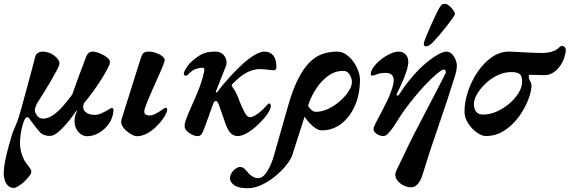

<svg xmlns="http://www.w3.org/2000/svg" viewBox="-57 -706 3014 1016"><path d="M16.7 288.3Q-3.2 288.3 -15.1 276Q-27.1 263.8 -32.2 246.1Q-37.3 228.5 -37.3 212.7Q-37.3 185.4 -30.7 150.3Q-24 115.3 -13.4 76.1Q-2.8 37 8.2 0Q13.2 -13 25.2 -40.5Q37.2 -68 44.2 -92Q47.2 -102 55.2 -130.3Q63.2 -158.6 73.6 -197.3Q84.1 -235.9 95.1 -276.5Q106.1 -317 115.6 -352.4Q125.1 -387.8 130.2 -408.9Q134.2 -420.7 145.1 -426.8Q155.9 -432.9 168.4 -432.9Q193.6 -432.9 215 -421.2Q236.5 -409.6 248.4 -393.9Q260.2 -378.2 257 -365.6Q254.5 -354.7 242.3 -331.3Q230.1 -308 212.1 -277.5Q194 -247 174.3 -215Q154.5 -183.1 137 -155.7Q132.7 -145.2 130 -136.9Q127.4 -128.6 127.4 -124.7Q127.4 -109.9 139.6 -93.7Q151.8 -77.4 173.7 -78.2Q199.8 -79.9 225.4 -97.9Q251 -115.8 276.3 -144.6Q301.6 -173.3 325.3 -206.3Q343.7 -257.4 359.7 -301.6Q375.7 -345.8 395.8 -397.9Q403.1 -418.2 411.9 -425.5Q420.7 -432.9 432.4 -432.9Q448.7 -432.9 470.8 -424Q492.9 -415.2 509.2 -402.3Q525.5 -389.3 525 -375.7Q524.1 -365.8 512.3 -342.8Q500.4 -319.8 480.8 -288.6Q461.1 -257.4 436.9 -223.6Q412.7 -189.8 386.2 -158.3Q377.2 -130.3 394.6 -114.2Q412.1 -98.1 444.4 -98.1Q462.6 -98.1 481.7 -107.1Q500.8 -116.1 515.8 -125.4Q530.8 -134.7 534 -134.7Q538.8 -134.7 541.4 -131.4Q544 -128 543.6 -123.2Q541.1 -81.5 518.6 -50.4Q496.1 -19.3 465.3 -2.2Q434.6 14.8 405 14.8Q385 14.8 368.1 2Q351.2 -10.7 342.9 -33.1Q334.6 -55.4 338.9 -83.8Q340.7 -92.7 343.6 -101.9Q346.5 -111 350.6 -119.9L347.8 -120.7Q343.8 -114.7 328.3 -93.4Q312.8 -72.1 291.9 -47.8Q271 -23.5 248.6 -5.1Q226.2 13.2 207.2 13.2Q172.4 13.2 155.5 -5.5Q138.5 -24.2 120.3 -48.5Q116.9 -52.5 110.8 -61.4Q104.7 -70.4 98.6 -78.2Q92.5 -86 88.5 -86Q81.8 -86 77 -79.5Q72.1 -73 67.1 -58.7Q63.7 -49.6 59.2 -31.1Q54.7 -12.6 51.7 9.4Q48.8 31.4 48.8 52Q48.8 79.6 57.7 108.2Q66.6 136.9 81.1 156.9Q91.6 171 100.2 181.8Q108.7 192.7 108.7 203.4Q108.7 212.2 98.1 226.1Q87.4 240 72.1 254.3Q56.7 268.5 41.4 278.4Q26.1 288.3 16.7 288.3Z M667.4 14.8Q656.6 14.8 641.3 6.9Q626 -0.9 611.3 -14Q596.6 -27.1 588.8 -42.5Q581 -57.9 586 -73.9L687.7 -397.6Q695 -420.1 703.8 -426.6Q712.7 -433 728.9 -433Q749.7 -433 770.6 -425.2Q791.4 -417.4 804.6 -405.9Q817.7 -394.3 813.9 -382.7Q809.1 -365.7 798.5 -341.3Q787.9 -316.8 775.1 -288.4Q762.4 -259.9 749.6 -231.1Q736.8 -202.3 726.1 -176.5Q715.5 -150.7 709.5 -131.9Q703.5 -112.9 709.6 -104Q715.8 -95.2 734 -95.2Q748.9 -95.2 764.4 -103Q779.8 -110.9 791.8 -119.1Q802.2 -125.9 809 -130.8Q815.7 -135.7 816.7 -135.7Q832.6 -135.7 825.8 -115.6Q820.1 -97.7 804 -75.3Q787.9 -52.8 765.9 -32.2Q743.9 -11.5 718.4 1.7Q692.9 14.8 667.4 14.8Z M987.2 14.2Q975.6 14.2 959.8 6.7Q943.9 -0.7 932 -12.7Q920.2 -24.6 920.2 -36.3Q920.2 -43.2 920.6 -48.4Q921 -53.5 922.6 -59.3Q924.2 -65.1 926.7 -72.4Q938.8 -105.1 956.7 -144.6Q974.7 -184.1 993.1 -229.4Q1011.5 -274.6 1022.4 -322.7Q1025.1 -334.8 1023.8 -341.3Q1022.5 -347.8 1012.5 -347.8Q1002.4 -347.8 981 -341.6Q959.6 -335.4 936.4 -310Q932.4 -305.2 924.4 -305.8Q916.3 -306.4 915.5 -315Q915.5 -322.6 921.7 -334.6Q927.9 -346.6 937.3 -358.9Q946.7 -371.3 953.2 -377.1Q977.6 -399.8 1005.5 -416.3Q1033.5 -432.9 1080.6 -432.9Q1106.8 -432.9 1121.3 -420Q1135.7 -407.2 1140.2 -389.3Q1144.6 -371.5 1138.4 -356.2L1086.4 -224.3Q1083.2 -216.6 1086.9 -216.3Q1090.5 -216.1 1094.5 -221.9Q1129.7 -266.9 1164.9 -305.2Q1200 -343.5 1232.8 -372.4Q1265.6 -401.3 1293.7 -417.1Q1321.9 -432.9 1342.4 -432.9Q1372.1 -432.9 1388.9 -412.5Q1405.8 -392.2 1405.6 -351Q1405.6 -334.3 1392.1 -334.3Q1385.5 -334.3 1376.3 -335.4Q1367 -336.5 1357.2 -337.5Q1345.9 -338.5 1336.3 -339.5Q1326.6 -340.5 1321.1 -340.5Q1300.1 -340.5 1281.3 -335.3Q1262.6 -330.1 1244.7 -320Q1226.9 -310 1209.5 -295.5Q1192.2 -281 1173.1 -261.6Q1169.1 -257.6 1169.1 -254.3Q1169 -251 1173.4 -244.9Q1185.7 -229.6 1195.6 -207.8Q1205.5 -186 1213.8 -162.2Q1226 -133.3 1238.4 -109.5Q1250.8 -85.7 1266.6 -85.7Q1277.1 -85.7 1292.5 -94.9Q1307.9 -104 1323 -117.1Q1338.1 -130.2 1346.2 -139.6Q1355.5 -150.1 1359.6 -154.2Q1363.8 -158.3 1367.8 -158.3Q1372.4 -158.3 1374.1 -154Q1375.8 -149.8 1375.8 -145.1Q1375.8 -128.3 1357.3 -102Q1338.9 -75.8 1311 -48.8Q1283.2 -21.8 1253.4 -3.9Q1223.6 14 1201 14Q1178.4 14 1163.3 -1.9Q1148.2 -17.8 1136.6 -50.4L1101.8 -150.1Q1098.6 -158.7 1094.8 -165.1Q1091 -171.4 1084.3 -171.4Q1080 -171.4 1076 -166.4Q1072.1 -161.4 1068.1 -149.3Q1058.7 -120.7 1045.6 -85.8Q1032.4 -50.9 1020.5 -17.6Q1013.7 0.8 1006.6 7.5Q999.4 14.2 987.2 14.2Z M1254.2 290Q1202.8 290 1180.9 273Q1159 256.1 1159.8 235.5Q1161.5 218.3 1170.7 205.6Q1180 192.9 1191.9 185.2Q1203.8 177.5 1211.9 177.5Q1227.5 177.5 1238.3 188.4Q1249.1 199.3 1258.5 210.6Q1267.3 221.1 1280.8 228.9Q1294.3 236.7 1308.8 236.7Q1334.2 236.7 1356.1 202.1Q1378.1 167.5 1393.3 114.7L1466.4 -142.1Q1491.4 -230.4 1520.2 -287.4Q1549 -344.4 1581.4 -376.2Q1613.9 -408.1 1650 -420.5Q1686 -432.9 1726.5 -432.9Q1752 -432.9 1774.1 -417.9Q1796.2 -402.9 1812.7 -380Q1829.2 -357 1838.5 -331.7Q1847.8 -306.3 1847.8 -284.6Q1847.8 -208.6 1821.5 -147.8Q1795.2 -87.1 1749.7 -51.6Q1704.2 -16.2 1644.7 -16.2Q1629.7 -16.2 1612 -28Q1594.2 -39.9 1576.9 -59.3Q1559.5 -78.6 1546 -101.9L1567.4 -152.9Q1574.7 -143.1 1581.8 -134.1Q1588.9 -125.1 1597 -119.7Q1605 -114.2 1613.8 -114.2Q1646.8 -114.2 1680.2 -130.2Q1713.7 -146.2 1742 -171Q1770.3 -195.9 1787.8 -223.1Q1805.3 -250.2 1805.3 -271.7Q1805.3 -284.4 1800.2 -297.7Q1795.1 -311.1 1785.4 -320.8Q1775.8 -330.5 1761.4 -330.5Q1718.9 -332.1 1682.2 -306.4Q1645.5 -280.7 1618.7 -240.9Q1592 -201.1 1577.2 -158.2L1490.2 113Q1483.2 135.8 1459.3 166.1Q1435.4 196.5 1401.5 224.8Q1367.5 253.1 1329 271.5Q1290.5 290 1254.2 290Z M2119.7 285Q2086.7 285 2060.8 264.2Q2034.8 243.3 2034.8 217.5Q2034.8 211.3 2036.7 206.3Q2038.6 201.4 2041.7 193.8Q2044.8 188.1 2049.2 178.5Q2053.7 168.8 2059.4 156.9Q2065.2 145 2071.6 132Q2078 119 2084.5 105.1Q2090.9 91.2 2097.3 78.1Q2103.7 65 2109.1 53.6Q2119.5 31.6 2137.4 -2.8Q2155.4 -37.3 2176.7 -78.3Q2198 -119.2 2219.5 -160.4Q2241 -201.5 2259.2 -236.9Q2277.4 -272.2 2289 -294.7Q2300.6 -317.1 2301.4 -319.9Q2303 -327.6 2300.8 -332.8Q2298.6 -338 2292 -338Q2281.5 -338 2253.5 -314.7Q2225.5 -291.4 2188 -251.1Q2150.4 -210.8 2110.8 -160.1Q2071.2 -109.3 2037.6 -54.2Q2029.2 -40.1 2017.7 -24.5Q2006.3 -8.8 1994.5 2.6Q1982.7 14 1972.4 14Q1950.6 14 1932.7 -0.2Q1914.8 -14.3 1921.2 -32.4Q1929.5 -54.1 1944.5 -80.7Q1959.4 -107.2 1970.5 -130.5Q1982.1 -152.6 1992.5 -174.3Q2002.9 -196 2010.1 -215.7Q2017.3 -235.4 2021.8 -251.9Q2026.4 -268.3 2026.4 -280.5Q2026.4 -320.3 1984.5 -320.3Q1956.6 -320.3 1938.4 -313.1Q1920.1 -306 1914.3 -306Q1910.1 -306 1907.5 -307.7Q1904.9 -309.3 1904.9 -313.9Q1904.9 -330.3 1919.4 -350.5Q1933.9 -370.7 1956.8 -389.3Q1979.8 -407.9 2005.5 -420.4Q2031.2 -432.9 2052.8 -432.9Q2075.5 -432.9 2089.5 -417.6Q2103.5 -402.4 2103.5 -380.4Q2103.5 -358.7 2094.2 -329.9Q2084.9 -301 2071.2 -270.3Q2057.6 -239.5 2043 -210.8Q2040.3 -205.4 2042.1 -202.6Q2044 -199.7 2045.1 -199.7Q2052 -199.7 2059 -211.6Q2091.5 -261.9 2127.3 -303Q2163.1 -344 2197.8 -373Q2232.5 -401.9 2260.7 -417.4Q2288.8 -432.9 2304.5 -432.9Q2328.5 -432.9 2344.5 -408.1Q2360.5 -383.4 2360.5 -357Q2360.5 -345.5 2357.4 -330.5Q2354.3 -315.5 2350.1 -302.6Q2309.5 -171.3 2263.7 -40.5Q2217.8 90.3 2178.4 220.2Q2169.5 249.6 2153.9 267.3Q2138.2 285 2119.7 285ZM2197.7 -460.6Q2189.7 -460.6 2187.3 -466.2Q2184.9 -471.7 2185.9 -478.2Q2187.5 -486.7 2197.4 -511.5Q2207.3 -536.2 2220.9 -566.8Q2234.6 -597.4 2247.6 -624.7Q2260.7 -652 2268.3 -664.8Q2275.8 -676.5 2280.6 -681.1Q2285.5 -685.7 2296.6 -685.7Q2308.1 -685.7 2320.5 -675.2Q2332.9 -664.7 2341.6 -652.1Q2350.3 -639.5 2350.3 -632.3Q2350.3 -627 2336.9 -608Q2323.5 -588.9 2303.7 -563.8Q2283.9 -538.7 2264.2 -515.9Q2244.6 -493.2 2231.3 -479.7Q2224.7 -473.1 2215.4 -466.9Q2206.1 -460.6 2197.7 -460.6Z M2513.7 14Q2493 14 2466.4 -4.8Q2439.7 -23.6 2420.3 -53.4Q2400.9 -83.2 2400.9 -115.4Q2400.9 -166.5 2419.2 -221.8Q2437.5 -277.1 2470.2 -325.2Q2502.8 -373.3 2545.3 -403.1Q2587.7 -432.9 2636.2 -432.9Q2648.9 -432.9 2672.1 -431.5Q2695.4 -430.2 2721.3 -428.8Q2747.3 -427.4 2771.3 -426.5Q2795.3 -425.6 2810.2 -425.6Q2844.5 -426.4 2863.4 -432.5Q2882.4 -438.7 2891.5 -446Q2900 -452.8 2905.2 -457.8Q2910.4 -462.8 2915.7 -462.8Q2928.9 -462.8 2934.3 -452.8Q2939.7 -442.8 2933.2 -415.9Q2928.3 -395.3 2918.6 -376.4Q2908.9 -357.5 2894.6 -341.9Q2880.2 -326.3 2862.1 -317.2Q2844 -308.2 2823.7 -308.2Q2817.9 -308.2 2807.7 -308.7Q2797.5 -309.2 2786.2 -309.3Q2775 -309.4 2764.6 -309.9Q2754.3 -310.4 2748.8 -310.4Q2740.4 -310.4 2741 -300.5Q2740.5 -290 2748 -277.8Q2755.5 -265.7 2755.5 -252.8Q2755.5 -231.3 2745 -197.8Q2734.5 -164.3 2714 -127.7Q2693.5 -91.1 2663.8 -58.7Q2634.1 -26.4 2596.5 -6.2Q2559 14 2513.7 14ZM2499.5 -99.7Q2535.4 -99.7 2571.8 -115.9Q2608.1 -132.1 2638.7 -158.3Q2669.2 -184.4 2687.6 -214.8Q2706 -245.2 2706 -274.7Q2706 -303.9 2692.6 -314.2Q2679.2 -324.6 2649.2 -324.6Q2610.4 -324.6 2574.7 -307.1Q2538.9 -289.6 2510.9 -262.6Q2482.9 -235.6 2466.7 -206.7Q2450.5 -177.8 2450.5 -155.2Q2450.7 -132.3 2462 -116Q2473.4 -99.7 2499.5 -99.7Z"/></svg>

Font: EB Garamond
Style: Italic
Weight: 400
Italic angle: -17.2°
Designer: Georg Duffner and Octavio Pardo
Foundry: Georg Duffner
Version: Version 1.001